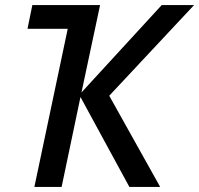

<svg xmlns="http://www.w3.org/2000/svg" viewBox="-20 -734 782 754"><path d="M115 0H222L296 -353L488 0H609L409 -358L742 -714H615L300 -371L373 -714H107L88 -621H246Z"/></svg>

Font: Noto Sans Medium
Style: Italic
Weight: 500
Italic angle: -12°
Designer: Monotype Design Team
Foundry: Monotype Imaging Inc.
Version: Version 2.013